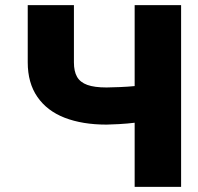

<svg xmlns="http://www.w3.org/2000/svg" viewBox="-20 -727 771 747"><path d="M267.6 -707V-484.4Q267.6 -449.2 279.8 -428Q292 -406.7 319.6 -396.7Q347.2 -386.7 394.5 -386.7Q413.1 -386.7 446 -388.2Q479 -389.6 503.9 -392.1V-707H684.6V0H503.9V-249.5Q477.5 -246.1 442.6 -244.1Q407.7 -242.2 394.5 -242.2Q300.8 -242.2 231.9 -268.8Q163.1 -295.4 125.5 -349.9Q87.9 -404.3 87.9 -484.4V-707Z"/></svg>

Font: Pretendard Std Black
Style: Regular
Weight: 900
Designer: Base glyphs from Inter by Rasmus Andersson; Hangeul glyphs from Noto Sans CJK(Source Han Sans) by Jang Soo-young and Kan
Foundry: Kil Hyung-jin
Version: Version 1.309